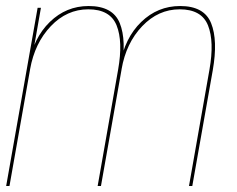

<svg xmlns="http://www.w3.org/2000/svg" viewBox="-24 -618 786 638"><path d="M-3.5 0H7.5L92.5 -481L112 -592H101ZM300.5 0H311.5L379.5 -384.5Q397 -484 374 -541Q351 -598 270.5 -598Q196 -598 141.5 -545Q87 -492 71 -402L76 -388Q91.5 -475 144.8 -531Q198 -587 269.5 -587Q342 -587 363.5 -533.5Q385 -480 368.5 -386.5ZM604 0H615L683 -384.5Q700.5 -484 677.5 -541Q654.5 -598 574.5 -598Q500 -598 445.2 -545Q390.5 -492 374.5 -402L380 -388Q395 -475 448.5 -531Q502 -587 573 -587Q646 -587 667.2 -533.5Q688.5 -480 672 -386.5Z"/></svg>

Font: Anybody UltraCondensed Thin Thin
Style: Italic
Weight: 250
Italic angle: -10°
Version: Version 1.111